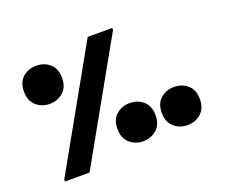

<svg xmlns="http://www.w3.org/2000/svg" viewBox="-118 -900 1263 1079"><g transform="rotate(-20 513.5 -360.0)"><path d="M99 -12 497 -720H644V-708L246 0H99ZM169 -439Q122 -439 88.5 -468.5Q55 -498 55 -553Q55 -609 88.5 -638Q122 -667 169 -667Q216 -667 249.5 -638Q283 -609 283 -553Q283 -498 249.5 -468.5Q216 -439 169 -439ZM856 -62Q809 -62 775.5 -91.5Q742 -121 742 -176Q742 -232 775.5 -261Q809 -290 856 -290Q903 -290 936.5 -261Q970 -232 970 -176Q970 -121 936.5 -91.5Q903 -62 856 -62ZM591 -62Q544 -62 510.5 -91.5Q477 -121 477 -176Q477 -232 510.5 -261Q544 -290 591 -290Q638 -290 671.5 -261Q705 -232 705 -176Q705 -121 671.5 -91.5Q638 -62 591 -62Z"/></g></svg>

Font: Kufam Black
Style: Regular
Weight: 900
Designer: Wael Morcos, Artur Schmal
Foundry: Original Type
Version: Version 1.301; ttfautohint (v1.8.3)